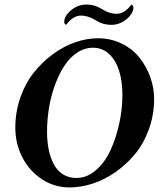

<svg xmlns="http://www.w3.org/2000/svg" viewBox="-20 -821 728 851"><path d="M362.3 -800.8Q397.5 -800.8 423.8 -785.2Q439 -776.4 446.3 -772.5Q453.6 -768.6 468 -764.2Q482.4 -759.8 497.1 -759.8Q531.7 -759.8 562.5 -800.8Q571.3 -797.9 571.3 -787.1Q571.3 -767.6 552.7 -747.1Q518.1 -710.9 473.6 -710.9Q438.5 -710.9 412.1 -726.6Q397 -735.4 389.6 -739.3Q382.3 -743.2 367.9 -747.6Q353.5 -752 338.9 -752Q304.2 -752 273.4 -710.9Q264.6 -713.9 264.6 -724.6Q264.6 -744.1 283.2 -764.6Q317.9 -800.8 362.3 -800.8ZM392.6 -609.4Q353.5 -609.4 319.8 -586.2Q286.1 -563 262.5 -525.1Q238.8 -487.3 221.7 -438.7Q204.6 -390.1 196.5 -338.9Q188.5 -287.6 188.5 -238.3Q188.5 -194.8 195.8 -158.4Q203.1 -122.1 218.3 -93.3Q233.4 -64.5 259 -48.3Q284.7 -32.2 318.4 -32.2Q365.7 -32.2 405.5 -66.9Q445.3 -101.6 470.2 -156.2Q495.1 -210.9 508.8 -274.7Q522.5 -338.4 522.5 -400.4Q522.5 -458.5 508.8 -504.6Q495.1 -550.8 465.1 -580.1Q435.1 -609.4 392.6 -609.4ZM414.1 -651.4Q471.7 -651.4 520 -627.4Q568.4 -603.5 598.9 -564.7Q629.4 -525.9 646.2 -478.8Q663.1 -431.6 663.1 -383.8Q663.1 -311.5 639.6 -247.3Q616.2 -183.1 577.6 -137Q539.1 -90.8 490.2 -57.1Q441.4 -23.4 389.4 -6.8Q337.4 9.8 288.1 9.8Q221.2 9.8 165.8 -26.6Q110.4 -63 79.1 -123.5Q47.9 -184.1 47.9 -254.9Q47.9 -325.2 70.3 -389.2Q92.8 -453.1 130.4 -500Q168 -546.9 215.3 -581.5Q262.7 -616.2 314 -633.8Q365.2 -651.4 414.1 -651.4Z"/></svg>

Font: Crimson
Style: BoldItalic
Weight: 700
Italic angle: -11°
Version: Version 0.8